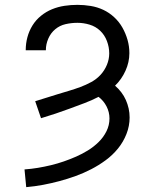

<svg xmlns="http://www.w3.org/2000/svg" viewBox="-20 -548 640 791"><path d="M88 223 81 150Q109 148 136 143.5Q163 139 190 132.5Q217 126 243 117Q269 108 294 97Q319 86 342.5 71.5Q366 57 386 37.5Q406 18 418.5 -7Q431 -32 431 -60Q431 -86 419 -109.5Q407 -133 386 -149Q357 -134 327.5 -123Q298 -112 268.5 -101Q239 -90 209 -80Q179 -70 149 -61L125 -131Q148 -138 171.5 -145.5Q195 -153 218 -160Q241 -167 264.5 -174Q288 -181 311 -189.5Q334 -198 356 -210Q378 -222 394.5 -240Q411 -258 420.5 -281Q430 -304 430 -328Q430 -354 420.5 -379Q411 -404 392.5 -421.5Q374 -439 349 -446.5Q324 -454 299 -454Q274 -454 250 -448.5Q226 -443 207.5 -427.5Q189 -412 179 -389Q169 -366 169 -342Q169 -342 169 -341.5Q169 -341 169 -341H86Q86 -341 86 -341.5Q86 -342 86 -342Q86 -369 93 -395Q100 -421 114 -443.5Q128 -466 149 -483Q170 -500 194.5 -510Q219 -520 245.5 -524Q272 -528 299 -528Q326 -528 353.5 -523.5Q381 -519 405.5 -507.5Q430 -496 450.5 -477Q471 -458 484.5 -434Q498 -410 505.5 -383.5Q513 -357 513 -329Q513 -292 497 -256.5Q481 -221 454 -195Q468 -183 479.5 -168Q491 -153 498.5 -136Q506 -119 510 -101Q514 -83 514 -64Q514 -29 501 4Q488 37 466 64Q444 91 415.5 112Q387 133 356 149Q325 165 292 177Q259 189 225.5 198Q192 207 157.5 213.5Q123 220 88 223Z"/></svg>

Font: Iosevka SS04 Extended
Style: Regular
Weight: 400
Width: 7
Monospace: yes
Designer: Belleve Invis
Foundry: Belleve Invis
Version: Version 19.0.0; ttfautohint (v1.8.4)